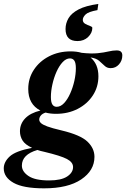

<svg xmlns="http://www.w3.org/2000/svg" viewBox="-98 -712 655 996"><path d="M130.5 265Q22.5 265 -28 236.2Q-78.5 207.5 -78.5 161.5Q-78.5 128 -47.5 99.5Q-16.5 71 68.5 55Q32.5 38.5 19 16.8Q5.5 -5 5.5 -31Q5.5 -69.5 32.5 -97.8Q59.5 -126 111.5 -138.5Q48.5 -171 48.5 -250.5Q48.5 -306 77.8 -350.2Q107 -394.5 156.8 -420Q206.5 -445.5 268.5 -445.5Q300 -445.5 325.5 -438Q376 -432.5 409 -436Q442 -439.5 464.8 -445Q487.5 -450.5 507.5 -450.5Q536.5 -450.5 536.5 -424.5Q536.5 -397.5 519.2 -378Q502 -358.5 476 -358.5Q457 -358.5 444.5 -370.8Q432 -383 416.2 -396.5Q400.5 -410 371.5 -414Q412.5 -379.5 412.5 -316.5Q412.5 -261 383.5 -216.8Q354.5 -172.5 304.8 -147Q255 -121.5 192.5 -121.5Q163 -121.5 138.5 -128Q121.5 -122.5 113.5 -112.5Q105.5 -102.5 105.5 -91.5Q105.5 -82.5 114 -74Q122.5 -65.5 147.2 -56.2Q172 -47 221 -35.5Q319.5 -12 355.8 22.8Q392 57.5 392 101.5Q392 172.5 323.2 218.8Q254.5 265 130.5 265ZM196 -158Q216.5 -158 234.5 -177.2Q252.5 -196.5 266.2 -227.2Q280 -258 287.8 -292.8Q295.5 -327.5 295.5 -358Q295.5 -385.5 287.8 -397.2Q280 -409 265 -409Q245 -409 227 -389.8Q209 -370.5 195.2 -339.8Q181.5 -309 173.8 -274.2Q166 -239.5 166 -209Q166 -181.5 173.8 -169.8Q181.5 -158 196 -158ZM15.5 147Q15.5 178 49.8 201Q84 224 156.5 224Q219 224 250 203.8Q281 183.5 281 154.5Q281 129.5 249.2 112.8Q217.5 96 131.5 75.5Q112 71.5 96 66Q15.5 89.5 15.5 147ZM381 -567.5Q381 -541.5 359.2 -520.2Q337.5 -499 304 -499Q242 -499 242 -561.5Q242 -591 257.2 -617.2Q272.5 -643.5 309.5 -663Q346.5 -682.5 412 -691.5L407.5 -659.5Q360 -651 345.8 -636.8Q331.5 -622.5 331.5 -609Q331.5 -595.5 344 -588.5Q356.5 -581.5 368.8 -577.2Q381 -573 381 -567.5Z"/></svg>

Font: Newsreader Text
Style: Bold Italic
Weight: 700
Italic angle: -17°
Designer: Hugues Gentile
Foundry: Production Type
Version: Version 1.001